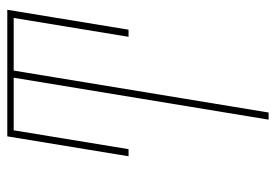

<svg xmlns="http://www.w3.org/2000/svg" viewBox="-138 -638 775 540"><g transform="rotate(-90 250.0 -367.5)"><path d="M184 0 302 -717H154L101 -394H81L137 -735H493L437 -394H417L470 -717H322L204 0Z"/></g></svg>

Font: Iosevka Term Curly Th Obl
Style: Regular
Weight: 100
Italic angle: -9°
Designer: Belleve Invis
Foundry: Belleve Invis
Version: Version 32.3.0